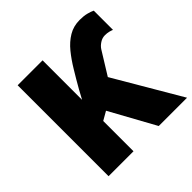

<svg xmlns="http://www.w3.org/2000/svg" viewBox="-183 -897 1066 1066"><g transform="rotate(-45 350.5 -363.5)"><path d="M585 -727.1Q617.2 -727.1 640.4 -720.9Q663.6 -714.8 676.8 -708V-557.1Q668 -561 654.3 -564.5Q640.6 -567.9 624 -567.9Q602.5 -567.9 583.7 -555.4Q564.9 -543 555.2 -527.8L471.2 -392.1L701.2 0H479L332 -267.1L280.8 -237.8V0H85V-713.9H280.8V-403.8Q293.5 -428.2 309.1 -456.1Q324.7 -483.9 338.9 -507.8L369.1 -558.1Q397 -604.5 428.2 -642.8Q459.5 -681.2 497.8 -704.1Q536.1 -727.1 585 -727.1Z"/></g></svg>

Font: Open Sans ExtraBold
Style: Regular
Weight: 800
Designer: Monotype Design Team
Foundry: Monotype Imaging Inc.
Version: Version 3.003; ttfautohint (v1.8.4)